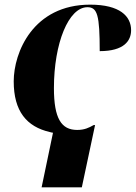

<svg xmlns="http://www.w3.org/2000/svg" viewBox="-20 -566 587 826"><path d="M208 5 159 240H332L389 -28H383C362 -16 343 -7 312 -7C244 -7 212 -56 212 -187C212 -380 275 -535 356 -535C399 -535 409 -501 409 -346C514 -346 544 -391 544 -436C544 -496 496 -546 368 -546C122 -546 39 -340 39 -216C39 -87 95 -21 194 2C199 4 203 4 208 5Z"/></svg>

Font: Noto Serif Display ExtraBold
Style: Italic
Weight: 800
Italic angle: -12°
Designer: Monotype Design Team
Foundry: Monotype Imaging Inc.
Version: Version 2.009